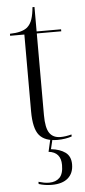

<svg xmlns="http://www.w3.org/2000/svg" viewBox="-60 -691 420 954"><g transform="rotate(-5 150.0 -214.0)"><path d="M207 10Q144 10 116 -23.5Q88 -57 88 -143V-526H17V-536Q77 -537 104 -559Q121 -574 129 -598.5Q137 -623 140 -658H150V-536H272V-526H150V-119Q150 -55 168 -29Q186 -3 223 -3Q248 -3 278 -11V-1Q264 4 245 7Q226 10 207 10ZM159 230Q125 230 94 220V209Q108 213 120.5 215.5Q133 218 147 218Q180 218 199 199Q218 180 218 136Q218 72 157 65L172 -1H183L170 53Q215 58 241.5 77.5Q268 97 268 137Q268 181 240 205.5Q212 230 159 230Z"/></g></svg>

Font: Noto Serif Display SemiCondensed Light
Style: Regular
Weight: 300
Width: 4
Designer: Monotype Design Team
Foundry: Monotype Imaging Inc.
Version: Version 2.009